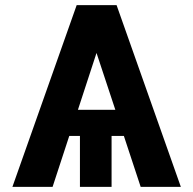

<svg xmlns="http://www.w3.org/2000/svg" viewBox="-20 -727 751 747"><path d="M461.9 -198.2H414.1V0H291V-198.2H249.5L184.6 0H28.3L278.3 -707H433.6L683.6 0H527.3ZM428.7 -299.8 355.5 -521 283.2 -299.8Z"/></svg>

Font: Pretendard Std
Style: Bold
Weight: 700
Designer: Base glyphs from Inter by Rasmus Andersson; Hangeul glyphs from Noto Sans CJK(Source Han Sans) by Jang Soo-young and Kan
Foundry: Kil Hyung-jin
Version: Version 1.309